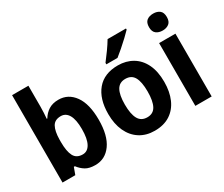

<svg xmlns="http://www.w3.org/2000/svg" viewBox="-125 -1101 1688 1446"><g transform="rotate(-30 719.0 -378.0)"><path d="M212 -578Q212 -553 210.5 -525Q209 -497 207 -475H212Q234 -512 268.5 -534Q303 -556 354 -556Q439 -556 491 -483.5Q543 -411 543 -274Q543 -137 490.5 -63.5Q438 10 351 10Q299 10 267.5 -9Q236 -28 212 -60H203L181 0H70V-760H212ZM308 -440Q255 -440 234 -402Q213 -364 212 -290V-270Q212 -189 233.5 -148Q255 -107 309 -107Q351 -107 374.5 -149.5Q398 -192 398 -276Q398 -358 374.5 -399Q351 -440 308 -440Z M1113 -274Q1113 -189 1085 -125Q1057 -61 1002.5 -25.5Q948 10 868 10Q794 10 739.5 -25Q685 -60 655.5 -124Q626 -188 626 -274Q626 -406 689 -481Q752 -556 871 -556Q942 -556 997 -523.5Q1052 -491 1082.5 -428Q1113 -365 1113 -274ZM770 -274Q770 -191 793.5 -148.5Q817 -106 870 -106Q922 -106 945 -148.5Q968 -191 968 -274Q968 -357 945 -398.5Q922 -440 869 -440Q817 -440 793.5 -398.5Q770 -357 770 -274ZM1064 -756Q1047 -738 1017 -709.5Q987 -681 954.5 -653Q922 -625 898 -606H801V-619Q826 -651 855 -691.5Q884 -732 904 -766H1064Z M1297 -761Q1331 -761 1352.5 -744Q1374 -727 1374 -687Q1374 -648 1352 -631Q1330 -614 1297 -614Q1263 -614 1241 -631Q1219 -648 1219 -687Q1219 -727 1240.5 -744Q1262 -761 1297 -761ZM1367 -546V0H1225V-546Z"/></g></svg>

Font: Noto Sans SemiCondensed
Style: Bold
Weight: 700
Width: 4
Designer: Monotype Design Team
Foundry: Monotype Imaging Inc.
Version: Version 2.013; ttfautohint (v1.8.4.7-5d5b)